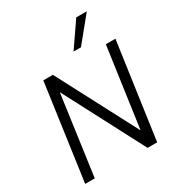

<svg xmlns="http://www.w3.org/2000/svg" viewBox="-216 -1078 1124 1215"><g transform="rotate(-30 345.5 -470.5)"><path d="M48 0 146 -700H216L521 -118L603 -700H673L574 0H504L199 -583L118 0ZM403 -762 526 -941H603L457 -762Z"/></g></svg>

Font: Host Grotesk Light
Style: Italic
Weight: 300
Italic angle: -8°
Designer: Doğukan Karapınar based on Poppins by Indian Type Foundry, Jonny Pinhorn
Foundry: Element Type
Version: Version 1.001; ttfautohint (v1.8.4.7-5d5b)